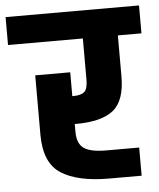

<svg xmlns="http://www.w3.org/2000/svg" viewBox="-60 -710 625 754"><g transform="rotate(-5 253.0 -333.5)"><path d="M224 -225V-195Q224 -148 250 -129.5Q276 -111 339 -111H468V0H339Q217 0 151.5 -41.5Q86 -83 86 -195V-429H224V-335H229Q258 -335 271.5 -346.5Q285 -358 285 -395V-557H-10V-667H516V-557H423V-395Q423 -300 376.5 -262.5Q330 -225 229 -225Z"/></g></svg>

Font: Biryani ExtraBold
Style: Regular
Weight: 800
Designer: Dan Reynolds and Mathieu Reguer
Foundry: Dan Reynolds and Mathieu Reguer
Version: Version 1.004; ttfautohint (v1.1) -l 5 -r 5 -G 72 -x 0 -D la